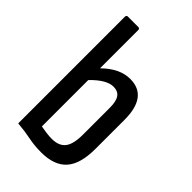

<svg xmlns="http://www.w3.org/2000/svg" viewBox="-211 -759 843 843"><g transform="rotate(45 210.5 -337.5)"><path d="M215 8Q173 8 136.5 0.5Q100 -7 54 -11V-673Q54 -683 63 -683H128Q137 -683 137 -673V-436Q199 -497 264 -497Q373 -497 373 -352V-172Q373 -78 334.5 -35Q296 8 215 8ZM137 -75Q153 -72 171.5 -69.5Q190 -67 206 -67Q250 -67 270 -92.5Q290 -118 290 -177V-344Q290 -384 277 -402.5Q264 -421 236 -421Q193 -421 137 -363Z"/></g></svg>

Font: Sofia Sans Condensed Medium
Style: Regular
Weight: 500
Designer: Botio Nikoltchev, Ani Petrova
Foundry: lettersoup
Version: Version 4.101; ttfautohint (v1.8.4.7-5d5b)